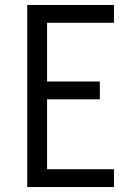

<svg xmlns="http://www.w3.org/2000/svg" viewBox="-20 -755 540 775"><path d="M90 0H440V-72H170V-354H383V-426H170V-663H440V-735H90Z"/></svg>

Font: Iosevka SS09
Style: Regular
Weight: 400
Monospace: yes
Designer: Belleve Invis
Foundry: Belleve Invis
Version: Version 5.2.1; ttfautohint (v1.8.3)